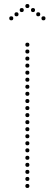

<svg xmlns="http://www.w3.org/2000/svg" viewBox="-20 -938 270 954"><path d="M116 -706Q106 -706 106 -716Q106 -726 116 -726Q126 -726 126 -716Q126 -706 116 -706ZM116 -672Q106 -672 106 -682Q106 -692 116 -692Q126 -692 126 -682Q126 -672 116 -672ZM116 -637Q106 -637 106 -647Q106 -657 116 -657Q126 -657 126 -647Q126 -637 116 -637ZM116 -602Q106 -602 106 -612Q106 -622 116 -622Q126 -622 126 -612Q126 -602 116 -602ZM116 -567Q106 -567 106 -577Q106 -587 116 -587Q126 -587 126 -577Q126 -567 116 -567ZM116 -532Q106 -532 106 -542Q106 -552 116 -552Q126 -552 126 -542Q126 -532 116 -532ZM116 -497Q106 -497 106 -507Q106 -517 116 -517Q126 -517 126 -507Q126 -497 116 -497ZM116 -462Q106 -462 106 -472Q106 -482 116 -482Q126 -482 126 -472Q126 -462 116 -462ZM116 -426Q106 -426 106 -436Q106 -446 116 -446Q126 -446 126 -436Q126 -426 116 -426ZM116 -391Q106 -391 106 -401Q106 -411 116 -411Q126 -411 126 -401Q126 -391 116 -391ZM116 -356Q106 -356 106 -366Q106 -376 116 -376Q126 -376 126 -366Q126 -356 116 -356ZM116 -321Q106 -321 106 -331Q106 -341 116 -341Q126 -341 126 -331Q126 -321 116 -321ZM116 -286Q106 -286 106 -296Q106 -306 116 -306Q126 -306 126 -296Q126 -286 116 -286ZM116 -251Q106 -251 106 -261Q106 -271 116 -271Q126 -271 126 -261Q126 -251 116 -251ZM116 -216Q106 -216 106 -226Q106 -236 116 -236Q126 -236 126 -226Q126 -216 116 -216ZM116 -181Q106 -181 106 -191Q106 -201 116 -201Q126 -201 126 -191Q126 -181 116 -181ZM116 -144Q106 -144 106 -154Q106 -164 116 -164Q126 -164 126 -154Q126 -144 116 -144ZM116 -109Q106 -109 106 -119Q106 -129 116 -129Q126 -129 126 -119Q126 -109 116 -109ZM116 -74Q106 -74 106 -84Q106 -94 116 -94Q126 -94 126 -84Q126 -74 116 -74ZM116 -39Q106 -39 106 -49Q106 -59 116 -59Q126 -59 126 -49Q126 -39 116 -39ZM116 -4Q106 -4 106 -14Q106 -24 116 -24Q126 -24 126 -14Q126 -4 116 -4ZM116 -898Q106 -898 106 -908Q106 -918 116 -918Q126 -918 126 -908Q126 -898 116 -898ZM144 -878Q134 -878 134 -888Q134 -898 144 -898Q154 -898 154 -888Q154 -878 144 -878ZM170 -857Q160 -857 160 -867Q160 -877 170 -877Q180 -877 180 -867Q180 -857 170 -857ZM196 -837Q186 -837 186 -847Q186 -857 196 -857Q206 -857 206 -847Q206 -837 196 -837ZM88 -878Q78 -878 78 -888Q78 -898 88 -898Q98 -898 98 -888Q98 -878 88 -878ZM62 -857Q52 -857 52 -867Q52 -877 62 -877Q72 -877 72 -867Q72 -857 62 -857ZM36 -837Q26 -837 26 -847Q26 -857 36 -857Q46 -857 46 -847Q46 -837 36 -837Z"/></svg>

Font: Raleway Dots 
Style: Regular
Weight: 400
Version: Version 1.000